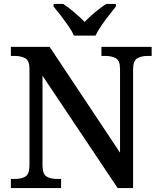

<svg xmlns="http://www.w3.org/2000/svg" viewBox="-20 -951 811 971"><path d="M35 0V-46H57Q87 -46 108 -58Q129 -70 129 -115V-603Q129 -645 107.5 -656.5Q86 -668 57 -668H35V-714H231L587 -179V-603Q587 -645 565.5 -656.5Q544 -668 515 -668H493V-714H747V-668H724Q695 -668 674 -656Q653 -644 653 -599V0H575L195 -568V-115Q195 -70 216 -58Q237 -46 266 -46H289V0ZM354 -771Q344 -794 325.5 -820.5Q307 -847 287 -873Q267 -899 251 -918V-931H300Q326 -914 356 -888.5Q386 -863 408 -840Q423 -856 441.5 -872.5Q460 -889 480 -904.5Q500 -920 517 -931H566V-918Q551 -899 530.5 -873Q510 -847 492 -820.5Q474 -794 463 -771Z"/></svg>

Font: Noto Nastaliq Urdu Medium
Style: Regular
Weight: 500
Designer: Monotype Design Team (Patrick Giasson: type design, Kamal Mansour: OpenType code, Glenda Bellarosa). Updated by Simon Co
Foundry: Monotype Imaging Inc., Simon Cozens
Version: Version 3.007